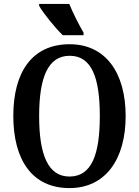

<svg xmlns="http://www.w3.org/2000/svg" viewBox="-20 -951 710 981"><path d="M180 -921C199 -886 263 -807 301 -771H407V-784C383 -825 352 -886 334 -931H180ZM335 10C519 10 622 -137 622 -358C622 -580 519 -725 336 -725C142 -725 48 -580 48 -359C48 -137 142 10 335 10ZM335 -49C224 -49 180 -163 180 -358C180 -553 224 -666 336 -666C449 -666 490 -553 490 -358C490 -163 449 -49 335 -49Z"/></svg>

Font: Noto Serif Condensed Semi
Style: Regular
Weight: 600
Width: 3
Designer: Monotype Design Team
Foundry: Monotype Imaging Inc.
Version: Version 1.002